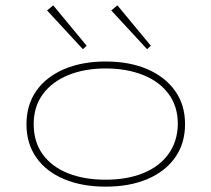

<svg xmlns="http://www.w3.org/2000/svg" viewBox="-20 -690 790 718"><path d="M375 8Q287 8 220 -20Q153 -48 116 -100.5Q79 -153 79 -225Q79 -298 116 -350.5Q153 -403 220 -431.5Q287 -460 375 -460Q464 -460 530.5 -431.5Q597 -403 634.5 -350.5Q672 -298 672 -226Q672 -153 634.5 -100.5Q597 -48 530.5 -20Q464 8 375 8ZM375 -18Q455 -18 515.5 -42.5Q576 -67 610 -114Q644 -161 645 -226Q645 -293 610 -339.5Q575 -386 514 -410Q453 -434 375 -434Q296 -434 235 -409Q174 -384 140 -337.5Q106 -291 106 -226Q106 -159 140 -112.5Q174 -66 234.5 -42Q295 -18 375 -18ZM290 -506 156 -651 179 -670 304 -519ZM530 -506 396 -651 419 -670 544 -519Z"/></svg>

Font: Inconsolata ExtraExpanded ExtraLight
Style: Regular
Weight: 200
Width: 8
Monospace: yes
Designer: Raph Levien, Cyreal, Brenton Simpson
Foundry: Raph Levien, Cyreal, Google
Version: Version 3.100; ttfautohint (v1.8.4.7-5d5b)